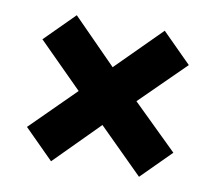

<svg xmlns="http://www.w3.org/2000/svg" viewBox="-59 -713 661 589"><g transform="rotate(10 272.0 -418.5)"><path d="M409 -646 500 -555 361 -418 500 -282 409 -191 271 -328 135 -191 44 -282 181 -418 44 -555 135 -646 271 -508Z"/></g></svg>

Font: Noto Sans Malayalam UI SemiCondensed Black
Style: Regular
Weight: 900
Width: 4
Designer: Jelle Bosma - Monotype Design Team
Foundry: Monotype Imaging Inc.
Version: Version 2.104; ttfautohint (v1.8.4.7-5d5b)